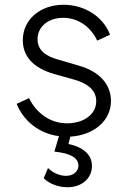

<svg xmlns="http://www.w3.org/2000/svg" viewBox="-20 -563 548 808"><path d="M264 225C324 225 367 188 367 135C367 89 331 56 268 43L276 12C375 6 447 -55 447 -138C447 -209 397 -263 311 -287L222 -313C179 -325 138 -348 138 -398C138 -450 182 -488 246 -488C307 -488 361 -452 389 -392L443 -417C414 -494 335 -543 247 -543C152 -543 76 -483 76 -394C76 -327 118 -277 210 -251L292 -228C339 -215 385 -189 385 -137C385 -81 331 -44 262 -44C194 -44 135 -84 102 -150L50 -126C81 -51 146 -1 228 10L209 75C275 82 310 100 310 134C310 158 289 177 258 177C232 177 203 165 182 144L164 187C188 211 226 225 264 225Z"/></svg>

Font: Mluvka Light
Style: Regular
Weight: 300
Designer: Modified by Jiří Krblich, Original typeface by Gumpita Rahayu
Foundry: Gumpita Rahayu & Jiří Krblich
Version: Version 2.000;Glyphs 3.1.1 (3134)